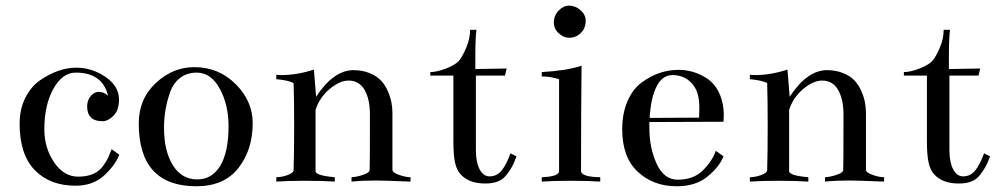

<svg xmlns="http://www.w3.org/2000/svg" viewBox="-20 -646 3562 683"><path d="M251 -405.3Q306.6 -405.3 355 -372.6Q403.3 -339.8 403.3 -292Q403.3 -253.9 383.8 -234.4Q364.3 -214.8 344.7 -214.8Q290 -214.8 290 -267.6Q290 -289.1 302.7 -304.2Q315.4 -319.3 331.1 -319.3Q348.6 -319.3 364.3 -305.7Q344.7 -387.7 249 -387.7Q202.1 -387.7 169.9 -330.1Q137.7 -272.5 137.7 -185.5Q137.7 -120.1 172.4 -68.8Q207 -17.6 257.8 -17.6Q289.1 -17.6 311.5 -27.3Q334 -37.1 347.7 -57.1Q361.3 -77.1 365.2 -85.9Q369.1 -94.7 377 -115.2L404.3 -95.7Q389.6 -57.6 350.1 -21.5Q310.5 14.6 249 14.6Q157.2 14.6 103.5 -41Q49.8 -96.7 49.8 -205.1Q49.8 -257.8 70.3 -298.3Q90.8 -338.9 123 -360.8Q155.3 -382.8 187.5 -394Q219.7 -405.3 251 -405.3Z M681.6 -7.8Q734.4 -7.8 763.7 -56.6Q793 -105.5 793 -197.3Q793 -273.4 761.7 -330.6Q730.5 -387.7 679.7 -387.7Q645.5 -387.7 621.1 -369.1Q596.7 -350.6 585.4 -318.8Q574.2 -287.1 568.8 -255.9Q563.5 -224.6 563.5 -190.4Q563.5 -109.4 594.7 -58.6Q626 -7.8 681.6 -7.8ZM670.9 -407.2Q757.8 -407.2 818.4 -346.7Q878.9 -286.1 878.9 -208Q878.9 -113.3 828.1 -48.3Q777.3 16.6 678.7 16.6Q473.6 16.6 473.6 -207Q473.6 -293.9 534.2 -350.6Q594.7 -407.2 670.9 -407.2Z M962.9 -379.9Q971.7 -378.9 981.4 -378.9Q1036.1 -378.9 1096.7 -398.4L1104.5 -301.8Q1166 -395.5 1236.3 -396.5Q1269.5 -396.5 1295.4 -385.7Q1321.3 -375 1335.9 -358.9Q1350.6 -342.8 1359.9 -321.3Q1369.1 -299.8 1372.6 -280.8Q1376 -261.7 1376 -242.2V-42Q1376 -32.2 1399.4 -23.9Q1422.9 -15.6 1440.4 -15.6V0Q1341.8 -3.9 1318.4 -3.9Q1268.6 -3.9 1230.5 0V-15.6Q1250 -16.6 1272.5 -24.4Q1294.9 -32.2 1294.9 -41Q1295.9 -41 1295.9 -239.3Q1295.9 -293 1276.9 -326.2Q1257.8 -359.4 1219.7 -359.4Q1188.5 -359.4 1152.3 -329.1Q1116.2 -298.8 1102.5 -254.9V-37.1Q1102.5 -21.5 1170.9 -15.6V0Q1130.9 -2.9 1064.5 -2.9Q1001 -2.9 962.9 0V-15.6Q982.4 -15.6 1003.4 -23.4Q1024.4 -31.2 1024.4 -41Q1026.4 -100.6 1026.4 -198.2Q1026.4 -291 1024.4 -350.6Q1005.9 -360.4 962.9 -364.3Z M1776.4 -377H1672.9Q1672.9 -377 1672.9 -111.3Q1672.9 -69.3 1686 -43.9Q1699.2 -18.6 1721.7 -18.6Q1747.1 -18.6 1764.2 -39.1Q1781.2 -59.6 1795.9 -100.6L1817.4 -89.8Q1808.6 -66.4 1801.8 -53.7Q1794.9 -41 1782.2 -24.4Q1769.5 -7.8 1751 -0.5Q1732.4 6.8 1706.1 6.8Q1647.5 6.8 1618.2 -26.4Q1604.5 -41 1598.6 -67.9Q1592.8 -94.7 1592.8 -146.5V-377H1510.7V-389.6Q1534.2 -389.6 1567.9 -402.8Q1601.6 -416 1614.3 -431.6Q1627 -448.2 1639.6 -479Q1652.3 -509.8 1652.3 -540H1674.8Q1670.9 -508.8 1670.9 -444.3Q1670.9 -437.5 1670.9 -422.9Q1670.9 -408.2 1670.9 -400.4L1782.2 -402.3Z M2003.9 -626Q2026.4 -626 2044.9 -609.9Q2063.5 -593.8 2063.5 -572.3Q2063.5 -545.9 2046.4 -528.8Q2029.3 -511.7 2003.9 -511.7Q1985.4 -511.7 1967.8 -527.3Q1950.2 -543 1950.2 -566.4Q1950.2 -590.8 1967.3 -608.4Q1984.4 -626 2003.9 -626ZM2048.8 -412.1Q2046.9 -243.2 2046.9 -36.1Q2050.8 -16.6 2115.2 -15.6V0Q2075.2 -2.9 2008.8 -2.9Q1945.3 -2.9 1907.2 0V-15.6Q1965.8 -17.6 1968.8 -36.1V-364.3Q1938.5 -374 1907.2 -374V-389.6Q1995.1 -394.5 2048.8 -412.1Z M2291 -226.6 2466.8 -227.5Q2467.8 -244.1 2467.8 -258.8Q2467.8 -289.1 2462.9 -307.6Q2455.1 -338.9 2431.2 -358.9Q2407.2 -378.9 2372.1 -378.9Q2335.9 -378.9 2315.4 -337.9Q2294.9 -296.9 2291 -226.6ZM2290 -211.9V-190.4Q2290 -120.1 2315.9 -63.5Q2341.8 -6.8 2390.6 -6.8Q2447.3 -6.8 2480.5 -40Q2513.7 -73.2 2526.4 -109.4L2553.7 -89.8Q2539.1 -52.7 2497.1 -18.1Q2455.1 16.6 2386.7 16.6Q2303.7 16.6 2248.5 -35.2Q2193.4 -86.9 2193.4 -185.5Q2193.4 -243.2 2212.4 -286.6Q2231.4 -330.1 2263.2 -353Q2294.9 -376 2327.1 -386.7Q2359.4 -397.5 2393.6 -397.5Q2446.3 -397.5 2491.7 -369.1Q2537.1 -340.8 2550.8 -277.3Q2554.7 -257.8 2554.7 -238.3Q2554.7 -227.5 2553.7 -212.9Z M2647.5 -379.9Q2656.2 -378.9 2666 -378.9Q2720.7 -378.9 2781.2 -398.4L2789.1 -301.8Q2850.6 -395.5 2920.9 -396.5Q2954.1 -396.5 2980 -385.7Q3005.9 -375 3020.5 -358.9Q3035.2 -342.8 3044.4 -321.3Q3053.7 -299.8 3057.1 -280.8Q3060.5 -261.7 3060.5 -242.2V-42Q3060.5 -32.2 3084 -23.9Q3107.4 -15.6 3125 -15.6V0Q3026.4 -3.9 3002.9 -3.9Q2953.1 -3.9 2915 0V-15.6Q2934.6 -16.6 2957 -24.4Q2979.5 -32.2 2979.5 -41Q2980.5 -41 2980.5 -239.3Q2980.5 -293 2961.4 -326.2Q2942.4 -359.4 2904.3 -359.4Q2873 -359.4 2836.9 -329.1Q2800.8 -298.8 2787.1 -254.9V-37.1Q2787.1 -21.5 2855.5 -15.6V0Q2815.4 -2.9 2749 -2.9Q2685.5 -2.9 2647.5 0V-15.6Q2667 -15.6 2688 -23.4Q2709 -31.2 2709 -41Q2710.9 -100.6 2710.9 -198.2Q2710.9 -291 2709 -350.6Q2690.4 -360.4 2647.5 -364.3Z M3460.9 -377H3357.4Q3357.4 -377 3357.4 -111.3Q3357.4 -69.3 3370.6 -43.9Q3383.8 -18.6 3406.2 -18.6Q3431.6 -18.6 3448.7 -39.1Q3465.8 -59.6 3480.5 -100.6L3502 -89.8Q3493.2 -66.4 3486.3 -53.7Q3479.5 -41 3466.8 -24.4Q3454.1 -7.8 3435.5 -0.5Q3417 6.8 3390.6 6.8Q3332 6.8 3302.7 -26.4Q3289.1 -41 3283.2 -67.9Q3277.3 -94.7 3277.3 -146.5V-377H3195.3V-389.6Q3218.8 -389.6 3252.4 -402.8Q3286.1 -416 3298.8 -431.6Q3311.5 -448.2 3324.2 -479Q3336.9 -509.8 3336.9 -540H3359.4Q3355.5 -508.8 3355.5 -444.3Q3355.5 -437.5 3355.5 -422.9Q3355.5 -408.2 3355.5 -400.4L3466.8 -402.3Z"/></svg>

Font: Bentham
Style: Regular
Weight: 400
Version: Version 002.002